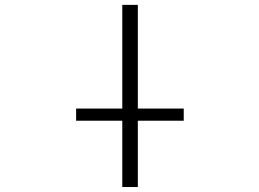

<svg xmlns="http://www.w3.org/2000/svg" viewBox="-20 -751 1040 772"><path d="M286.1 -265.6V-314.5H471.7V-731.4H534.2V-314.5H718.8V-265.6H534.2V1H471.7V-265.6Z"/></svg>

Font: GenEi Gothic M Light
Style: Regular
Weight: 300
Designer: o_tamon (Modified); [Source Han Sans]
Ryoko NISHIZUKA  (kana & ideographs); Paul D. Hunt (Latin, Greek & Cyrillic); Wenl
Version: Version 1.1a;Original Version 1.004